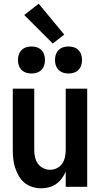

<svg xmlns="http://www.w3.org/2000/svg" viewBox="-20 -1009 540 1037"><path d="M202 8Q224 8 245 2.5Q266 -3 283.5 -15.5Q301 -28 313.5 -45Q326 -62 335 -82V0H451V-530H335V-200Q335 -181 331 -161.5Q327 -142 316.5 -126Q306 -110 288 -101Q270 -92 250 -92Q231 -92 213 -101Q195 -110 184 -126Q173 -142 169 -161.5Q165 -181 165 -200V-530H49V-200Q49 -176 51.5 -151.5Q54 -127 61.5 -104Q69 -81 81 -59.5Q93 -38 111.5 -22.5Q130 -7 154 0.5Q178 8 202 8ZM350 -612Q365 -612 379 -616.5Q393 -621 403.5 -631.5Q414 -642 418.5 -656Q423 -670 423 -685Q423 -700 418.5 -714Q414 -728 403.5 -738.5Q393 -749 379 -753.5Q365 -758 350 -758Q335 -758 321 -753.5Q307 -749 296.5 -738.5Q286 -728 281.5 -714Q277 -700 277 -685Q277 -670 281.5 -656Q286 -642 296.5 -631.5Q307 -621 321 -616.5Q335 -612 350 -612ZM150 -612Q165 -612 179 -616.5Q193 -621 203.5 -631.5Q214 -642 218.5 -656Q223 -670 223 -685Q223 -700 218.5 -714Q214 -728 203.5 -738.5Q193 -749 179 -753.5Q165 -758 150 -758Q135 -758 121 -753.5Q107 -749 96.5 -738.5Q86 -728 81.5 -714Q77 -700 77 -685Q77 -670 81.5 -656Q86 -642 96.5 -631.5Q107 -621 121 -616.5Q135 -612 150 -612ZM265 -774 327 -822 189 -989 111 -928Z"/></svg>

Font: Iosevka SS09
Style: Bold
Weight: 700
Monospace: yes
Designer: Belleve Invis
Foundry: Belleve Invis
Version: Version 5.2.1; ttfautohint (v1.8.3)